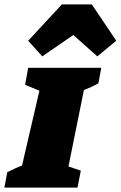

<svg xmlns="http://www.w3.org/2000/svg" viewBox="-50 -852 548 872"><path d="M-30 0 -17 -70Q0 -78 16.5 -86Q33 -94 50 -100L129 -440L64 -467L78 -544H410L397 -474Q382 -465 365.5 -457.5Q349 -450 331 -443L261 -96L317 -77L302 0ZM367 -832 478 -667 392 -596 283 -693 142 -596 78 -667 231 -832Z"/></svg>

Font: Piazzolla SC Black
Style: Italic
Weight: 900
Italic angle: -11.3°
Designer: Juan Pablo del Peral
Foundry: Huerta Tipografica
Version: Version 1.330